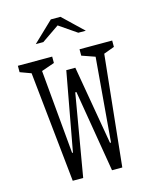

<svg xmlns="http://www.w3.org/2000/svg" viewBox="-136 -1031 892 1119"><g transform="rotate(-15 310.0 -471.0)"><path d="M88 -701.5 116.5 -658 25.5 -691.5V-730H232.5V-691.5L136.5 -658L150.5 -701.5L199.5 -158H204.5L291.5 -632.5H346L428 -157.5H434L480 -701.5L493.5 -658L397.5 -691.5V-730H594.5V-691.5L503.5 -658L533.5 -701.5L460 0H398L315.5 -494H308.5L224 0H161ZM281 -941.5H339L461 -825H415.5L296 -907H324L204.5 -825H159Z"/></g></svg>

Font: Monaspace Xenon Var ExtraLight
Style: Regular
Weight: 200
Designer: Riley Cran and the Lettermatic Team
Version: Version 1.200 (Monaspace Xenon Var)